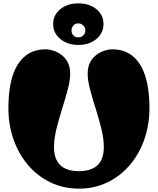

<svg xmlns="http://www.w3.org/2000/svg" viewBox="-20 -1107 938 1141"><path d="M449 14Q356 14 279 -23.5Q202 -61 146 -127Q90 -193 60 -279.5Q30 -366 30 -463Q30 -638 87 -726Q144 -814 251 -814Q272 -814 297 -806Q322 -798 345 -781Q368 -764 382.5 -736.5Q397 -709 397 -669Q397 -629 382.5 -574.5Q368 -520 349 -460Q330 -400 315.5 -341.5Q301 -283 301 -233Q301 -90 449 -90Q597 -90 597 -233Q597 -283 582.5 -341.5Q568 -400 549 -460Q530 -520 515.5 -574.5Q501 -629 501 -669Q501 -709 515.5 -736.5Q530 -764 553 -781Q576 -798 601 -806Q626 -814 647 -814Q754 -814 811 -726Q868 -638 868 -463Q868 -366 838 -279.5Q808 -193 752 -127Q696 -61 619 -23.5Q542 14 449 14ZM446 -840Q382 -840 339 -875Q296 -910 296 -964Q296 -1018 338.5 -1052.5Q381 -1087 446 -1087Q511 -1087 553 -1052.5Q595 -1018 595 -964Q595 -911 553 -875.5Q511 -840 446 -840ZM445 -885Q463 -885 475 -896.5Q487 -908 487 -926Q487 -943 475 -955.5Q463 -968 445 -968Q427 -968 416 -955.5Q405 -943 405 -926Q405 -909 415.5 -897Q426 -885 445 -885Z"/></svg>

Font: Matemasie
Style: Regular
Weight: 400
Designer: Adam Yeo
Version: Version 1.001; ttfautohint (v1.8.4.7-5d5b)